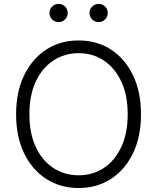

<svg xmlns="http://www.w3.org/2000/svg" viewBox="-20 -942 795 972"><path d="M377.9 9.8Q285.6 9.8 214.1 -36.1Q142.6 -82 102.1 -166Q61.5 -250 61.5 -363.3Q61.5 -477.1 102.3 -561Q143.1 -645 214.4 -691.2Q285.6 -737.3 377.9 -737.3Q470.2 -737.3 541.5 -691.2Q612.8 -645 653.3 -561Q693.8 -477.1 693.8 -363.3Q693.8 -250 653.3 -166Q612.8 -82 541.5 -36.1Q470.2 9.8 377.9 9.8ZM377.9 -54.7Q449.2 -54.7 505.1 -91.3Q561 -127.9 593.8 -197.3Q626.5 -266.6 626.5 -363.3Q626.5 -460.4 593.8 -529.8Q561 -599.1 505.1 -636Q449.2 -672.9 377.9 -672.9Q307.1 -672.9 250.7 -636Q194.3 -599.1 161.6 -530Q128.9 -460.9 128.9 -363.3Q128.9 -266.6 161.4 -197.5Q193.8 -128.4 250.2 -91.6Q306.6 -54.7 377.9 -54.7ZM479.5 -830.1Q460.4 -830.1 446.8 -843.5Q433.1 -856.9 433.1 -876Q433.1 -895.5 446.8 -908.9Q460.4 -922.4 479.5 -922.4Q498.5 -922.4 512 -908.9Q525.4 -895.5 525.4 -876Q525.4 -856.9 512 -843.5Q498.5 -830.1 479.5 -830.1ZM276.9 -830.1Q257.8 -830.1 244.1 -843.5Q230.5 -856.9 230.5 -876Q230.5 -895.5 244.1 -908.9Q257.8 -922.4 276.9 -922.4Q295.9 -922.4 309.3 -908.9Q322.8 -895.5 322.8 -876Q322.8 -856.9 309.3 -843.5Q295.9 -830.1 276.9 -830.1Z"/></svg>

Font: Inter 16pt Light
Style: Regular
Weight: 300
Version: Version 4.001;git-66647c0bb